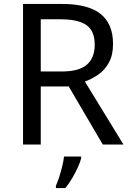

<svg xmlns="http://www.w3.org/2000/svg" viewBox="-20 -734 662 975"><path d="M294 -714Q427 -714 490.5 -663.5Q554 -613 554 -511Q554 -454 533 -416Q512 -378 479.5 -355.5Q447 -333 411 -320L607 0H502L329 -295H187V0H97V-714ZM289 -636H187V-371H294Q381 -371 421 -405.5Q461 -440 461 -507Q461 -577 419 -606.5Q377 -636 289 -636ZM392 70Q388 88 375.5 115.5Q363 143 346.5 171Q330 199 312 221H264V209Q272 192 280.5 165.5Q289 139 296 110.5Q303 82 305 61H392Z"/></svg>

Font: Noto Sans Glagolitic
Style: Regular
Weight: 400
Designer: Monotype Design Team
Foundry: Monotype Imaging Inc.
Version: Version 2.004; ttfautohint (v1.8.4.7-5d5b)